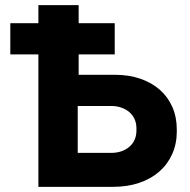

<svg xmlns="http://www.w3.org/2000/svg" viewBox="-20 -725 739 745"><path d="M281.6 -131.8V-313.8H411Q432.4 -313.8 450.3 -307.6Q468.2 -301.4 481.3 -290.4Q494.4 -279.4 501.9 -263.2Q509.4 -247.1 509.4 -226.8V-219.2Q509.4 -198.6 502.2 -182.6Q495.1 -166.7 481.9 -155.4Q468.8 -144.2 451 -138Q433.2 -131.8 411 -131.8ZM129 -705V0H418.4Q474.2 0 519.7 -15.3Q565.2 -30.6 597.7 -58.9Q630.2 -87.2 648.1 -127.1Q666 -167 666 -214.8V-222.4Q666 -270.4 648.8 -309.7Q631.6 -349 600.1 -376.7Q568.6 -404.4 524.3 -419.6Q480 -434.8 425.4 -434.8H285.2V-705ZM20 -514H425.2V-635H20Z"/></svg>

Font: Fixel Variable
Style: Regular
Weight: 100
Width: 3
Designer: AlfaBravo + MacPaw
Foundry: Kyrylo Tkachov, Marchela Mozhyna, Serhii Makarenko, Maria Weinstein, Zakhar Kryvoshyya
Version: Version 1.211